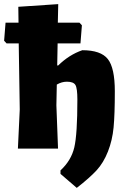

<svg xmlns="http://www.w3.org/2000/svg" viewBox="-36 -722 612 933"><path d="M51 0 60 -190 55 -511H-4L-16 -524L-9 -612H54L53 -689L247 -702L245 -612H350L362 -599L355 -511H244L242 -404H247Q300 -456 364 -478Q454 -478 488 -435Q522 -392 522 -278Q522 -166 516 -103Q510 -40 488.5 14.5Q467 69 433.5 105.5Q400 142 337 191L258 123V106Q310 58 325 -5.5Q340 -69 340 -238Q340 -293 330.5 -309Q321 -325 289 -325Q264 -325 240 -311L238 -210L246 0Z"/></svg>

Font: Alegreya Sans Black
Style: Regular
Weight: 900
Designer: Juan Pablo del Peral
Foundry: Huerta Tipografica
Version: Version 2.007